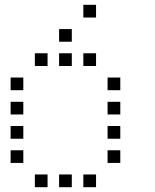

<svg xmlns="http://www.w3.org/2000/svg" viewBox="-20 -796 640 792"><path d="M324.8 -776.2Q323.8 -776.2 323.8 -776.2Q323.8 -776.2 323.8 -775.2V-724.8Q323.8 -723.8 323.8 -723.8Q323.8 -723.8 324.8 -723.8H375.2Q376.2 -723.8 376.2 -723.8Q376.2 -723.8 376.2 -724.8V-775.2Q376.2 -776.2 376.2 -776.2Q376.2 -776.2 375.2 -776.2ZM224.8 -676.2Q223.8 -676.2 223.8 -676.2Q223.8 -676.2 223.8 -675.2V-624.8Q223.8 -623.8 223.8 -623.8Q223.8 -623.8 224.8 -623.8H275.2Q276.2 -623.8 276.2 -623.8Q276.2 -623.8 276.2 -624.8V-675.2Q276.2 -676.2 276.2 -676.2Q276.2 -676.2 275.2 -676.2ZM124.8 -576.2Q123.8 -576.2 123.8 -576.2Q123.8 -576.2 123.8 -575.2V-524.8Q123.8 -523.8 123.8 -523.8Q123.8 -523.8 124.8 -523.8H175.2Q176.2 -523.8 176.2 -523.8Q176.2 -523.8 176.2 -524.8V-575.2Q176.2 -576.2 176.2 -576.2Q176.2 -576.2 175.2 -576.2ZM224.8 -576.2Q223.8 -576.2 223.8 -576.2Q223.8 -576.2 223.8 -575.2V-524.8Q223.8 -523.8 223.8 -523.8Q223.8 -523.8 224.8 -523.8H275.2Q276.2 -523.8 276.2 -523.8Q276.2 -523.8 276.2 -524.8V-575.2Q276.2 -576.2 276.2 -576.2Q276.2 -576.2 275.2 -576.2ZM324.8 -576.2Q323.8 -576.2 323.8 -576.2Q323.8 -576.2 323.8 -575.2V-524.8Q323.8 -523.8 323.8 -523.8Q323.8 -523.8 324.8 -523.8H375.2Q376.2 -523.8 376.2 -523.8Q376.2 -523.8 376.2 -524.8V-575.2Q376.2 -576.2 376.2 -576.2Q376.2 -576.2 375.2 -576.2ZM24.8 -476.2Q23.8 -476.2 23.8 -476.2Q23.8 -476.2 23.8 -475.2V-424.8Q23.8 -423.8 23.8 -423.8Q23.8 -423.8 24.8 -423.8H75.2Q76.2 -423.8 76.2 -423.8Q76.2 -423.8 76.2 -424.8V-475.2Q76.2 -476.2 76.2 -476.2Q76.2 -476.2 75.2 -476.2ZM424.8 -476.2Q423.8 -476.2 423.8 -476.2Q423.8 -476.2 423.8 -475.2V-424.8Q423.8 -423.8 423.8 -423.8Q423.8 -423.8 424.8 -423.8H475.2Q476.2 -423.8 476.2 -423.8Q476.2 -423.8 476.2 -424.8V-475.2Q476.2 -476.2 476.2 -476.2Q476.2 -476.2 475.2 -476.2ZM24.8 -376.2Q23.8 -376.2 23.8 -376.2Q23.8 -376.2 23.8 -375.2V-324.8Q23.8 -323.8 23.8 -323.8Q23.8 -323.8 24.8 -323.8H75.2Q76.2 -323.8 76.2 -323.8Q76.2 -323.8 76.2 -324.8V-375.2Q76.2 -376.2 76.2 -376.2Q76.2 -376.2 75.2 -376.2ZM424.8 -376.2Q423.8 -376.2 423.8 -376.2Q423.8 -376.2 423.8 -375.2V-324.8Q423.8 -323.8 423.8 -323.8Q423.8 -323.8 424.8 -323.8H475.2Q476.2 -323.8 476.2 -323.8Q476.2 -323.8 476.2 -324.8V-375.2Q476.2 -376.2 476.2 -376.2Q476.2 -376.2 475.2 -376.2ZM24.8 -276.2Q23.8 -276.2 23.8 -276.2Q23.8 -276.2 23.8 -275.2V-224.8Q23.8 -223.8 23.8 -223.8Q23.8 -223.8 24.8 -223.8H75.2Q76.2 -223.8 76.2 -223.8Q76.2 -223.8 76.2 -224.8V-275.2Q76.2 -276.2 76.2 -276.2Q76.2 -276.2 75.2 -276.2ZM424.8 -276.2Q423.8 -276.2 423.8 -276.2Q423.8 -276.2 423.8 -275.2V-224.8Q423.8 -223.8 423.8 -223.8Q423.8 -223.8 424.8 -223.8H475.2Q476.2 -223.8 476.2 -223.8Q476.2 -223.8 476.2 -224.8V-275.2Q476.2 -276.2 476.2 -276.2Q476.2 -276.2 475.2 -276.2ZM24.8 -176.2Q23.8 -176.2 23.8 -176.2Q23.8 -176.2 23.8 -175.2V-124.8Q23.8 -123.8 23.8 -123.8Q23.8 -123.8 24.8 -123.8H75.2Q76.2 -123.8 76.2 -123.8Q76.2 -123.8 76.2 -124.8V-175.2Q76.2 -176.2 76.2 -176.2Q76.2 -176.2 75.2 -176.2ZM424.8 -176.2Q423.8 -176.2 423.8 -176.2Q423.8 -176.2 423.8 -175.2V-124.8Q423.8 -123.8 423.8 -123.8Q423.8 -123.8 424.8 -123.8H475.2Q476.2 -123.8 476.2 -123.8Q476.2 -123.8 476.2 -124.8V-175.2Q476.2 -176.2 476.2 -176.2Q476.2 -176.2 475.2 -176.2ZM124.8 -76.2Q123.8 -76.2 123.8 -76.2Q123.8 -76.2 123.8 -75.2V-24.8Q123.8 -23.8 123.8 -23.8Q123.8 -23.8 124.8 -23.8H175.2Q176.2 -23.8 176.2 -23.8Q176.2 -23.8 176.2 -24.8V-75.2Q176.2 -76.2 176.2 -76.2Q176.2 -76.2 175.2 -76.2ZM224.8 -76.2Q223.8 -76.2 223.8 -76.2Q223.8 -76.2 223.8 -75.2V-24.8Q223.8 -23.8 223.8 -23.8Q223.8 -23.8 224.8 -23.8H275.2Q276.2 -23.8 276.2 -23.8Q276.2 -23.8 276.2 -24.8V-75.2Q276.2 -76.2 276.2 -76.2Q276.2 -76.2 275.2 -76.2ZM324.8 -76.2Q323.8 -76.2 323.8 -76.2Q323.8 -76.2 323.8 -75.2V-24.8Q323.8 -23.8 323.8 -23.8Q323.8 -23.8 324.8 -23.8H375.2Q376.2 -23.8 376.2 -23.8Q376.2 -23.8 376.2 -24.8V-75.2Q376.2 -76.2 376.2 -76.2Q376.2 -76.2 375.2 -76.2Z"/></svg>

Font: Doto Black
Style: Regular
Weight: 900
Monospace: yes
Version: Version 1.000